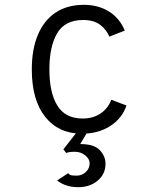

<svg xmlns="http://www.w3.org/2000/svg" viewBox="-20 -543 656 797"><path d="M320 12Q223.5 12 167.8 -57.8Q112 -127.5 112 -255Q112 -339 137.5 -399Q163 -459 211.2 -491Q259.5 -523 328 -523Q387.5 -523 432 -495.5Q476.5 -468 498 -416L434 -391Q421.5 -420.5 395.5 -440.2Q369.5 -460 325 -460Q249.5 -460 217.2 -404.8Q185 -349.5 185 -255Q185 -158.5 218 -104.8Q251 -51 323 -51Q366.5 -51 397.5 -72Q428.5 -93 442 -129L505 -105Q486.5 -51 437 -19.5Q387.5 12 320 12ZM305 234Q276.5 234 254.2 226.2Q232 218.5 217 206L263 176Q269 183.5 277 184.8Q285 186 299 186Q320 186 336 171.2Q352 156.5 352 135Q352 116 333.2 101.5Q314.5 87 291 87Q266.5 87 255 92L243 77L311 -10H352L313 55Q371.5 55 394.8 80.8Q418 106.5 418 136Q418 179.5 385.5 206.8Q353 234 305 234Z"/></svg>

Font: Overpass Mono Light Light
Style: Regular
Weight: 300
Monospace: yes
Version: Version 4.000